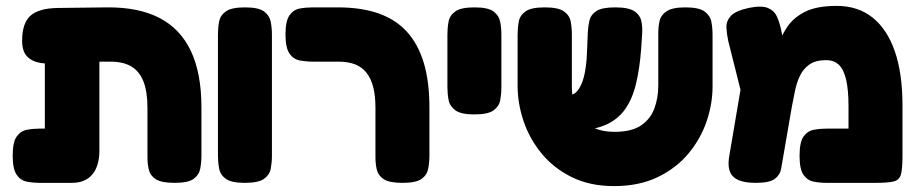

<svg xmlns="http://www.w3.org/2000/svg" viewBox="-20 -611 3109 651"><path d="M116 9Q93 9 71.5 5Q50 1 36.5 -18.5Q23 -38 23 -83Q23 -129 36.5 -148Q50 -167 71.5 -171Q93 -175 115 -175H132V-466L256 -406Q219 -400 183 -396.5Q147 -393 118 -397.5Q89 -402 72 -419.5Q55 -437 55 -473Q55 -532 83 -557.5Q111 -583 176 -584L342 -586Q450 -587 521 -550Q592 -513 627.5 -437.5Q663 -362 663 -247V-84Q663 -61 659 -39.5Q655 -18 636.5 -4.5Q618 9 572 9Q527 9 508 -3.5Q489 -16 484.5 -36Q480 -56 480 -77V-245Q480 -300 466.5 -334.5Q453 -369 425.5 -385.5Q398 -402 354 -402H317V-101Q317 -48 293 -19.5Q269 9 224 9Z M810 9Q765 9 746 -4.5Q727 -18 723 -39.5Q719 -61 719 -83V-495Q719 -517 723 -538Q727 -559 746 -572.5Q765 -586 811 -586Q857 -586 875.5 -572Q894 -558 898 -537Q902 -516 902 -494V-82Q902 -60 898 -39Q894 -18 875 -4.5Q856 9 810 9Z M1345 9Q1300 9 1281 -3.5Q1262 -16 1257.5 -36Q1253 -56 1253 -77V-245Q1253 -286 1245.5 -315.5Q1238 -345 1222.5 -364.5Q1207 -384 1183.5 -393Q1160 -402 1127 -402H1041Q1018 -402 996.5 -406Q975 -410 961.5 -429.5Q948 -449 948 -494Q948 -540 961.5 -559Q975 -578 996 -582Q1017 -586 1040 -586H1125Q1205 -586 1263.5 -565.5Q1322 -545 1360 -503Q1398 -461 1417 -397.5Q1436 -334 1436 -247V-84Q1436 -61 1432 -39.5Q1428 -18 1409.5 -4.5Q1391 9 1345 9Z M1588 -223Q1543 -223 1524 -237Q1505 -251 1501 -272Q1497 -293 1497 -315V-495Q1497 -517 1501 -538Q1505 -559 1524 -572.5Q1543 -586 1589 -586Q1635 -586 1653.5 -572Q1672 -558 1676 -537Q1680 -516 1680 -494V-314Q1680 -292 1676 -271Q1672 -250 1653 -236.5Q1634 -223 1588 -223Z M2062 20Q1980 20 1918.5 -10.5Q1857 -41 1816 -91Q1775 -141 1755 -201Q1735 -261 1735 -320V-494Q1735 -517 1739 -538Q1743 -559 1762 -572.5Q1781 -586 1827 -586Q1873 -586 1892 -572.5Q1911 -559 1915 -538Q1919 -517 1919 -493V-320Q1919 -269 1935.5 -234.5Q1952 -200 1984.5 -182Q2017 -164 2064 -164Q2122 -164 2154 -186Q2186 -208 2199 -244Q2212 -280 2212 -321V-499Q2212 -521 2216.5 -540.5Q2221 -560 2240.5 -573Q2260 -586 2304 -586Q2350 -586 2369 -572Q2388 -558 2392 -537Q2396 -516 2396 -493V-318Q2396 -258 2375.5 -198.5Q2355 -139 2313.5 -89.5Q2272 -40 2209 -10Q2146 20 2062 20ZM1859 -169V-288H1907Q1922 -288 1933 -298Q1944 -308 1952.5 -328.5Q1961 -349 1965.5 -379.5Q1970 -410 1971 -450L1973 -500Q1974 -522 1978.5 -541.5Q1983 -561 2002 -573.5Q2021 -586 2066 -586Q2112 -586 2131.5 -572.5Q2151 -559 2155 -537.5Q2159 -516 2157 -492L2154 -446Q2149 -379 2136.5 -327Q2124 -275 2099 -240Q2074 -205 2032 -187Q1990 -169 1927 -169Z M3040 -253V-83Q3040 -40 3035 -20.5Q3030 -1 3011 4Q2992 9 2949 9H2783Q2761 9 2739.5 5Q2718 1 2704.5 -18Q2691 -37 2691 -83Q2691 -129 2704.5 -148Q2718 -167 2739.5 -171Q2761 -175 2784 -175H2857V-250Q2857 -306 2849 -340.5Q2841 -375 2824.5 -391Q2808 -407 2781 -407Q2745 -407 2724 -392Q2703 -377 2692 -353.5Q2681 -330 2675.5 -302.5Q2670 -275 2665 -250L2636 -82Q2632 -60 2628.5 -39Q2625 -18 2607 -4.5Q2589 9 2543 9Q2486 9 2465 -13Q2444 -35 2453 -84L2499 -355L2563 -278Q2581 -318 2592 -361.5Q2603 -405 2615 -446Q2627 -487 2649 -519.5Q2671 -552 2710.5 -571.5Q2750 -591 2817 -591Q2889 -591 2938.5 -551.5Q2988 -512 3014 -437Q3040 -362 3040 -253ZM2524 -174 2449 -473Q2444 -496 2443 -517.5Q2442 -539 2457.5 -556.5Q2473 -574 2518 -584Q2562 -593 2583.5 -584Q2605 -575 2613.5 -556.5Q2622 -538 2627 -517L2670 -313Z"/></svg>

Font: Fredoka Light
Style: Regular
Weight: 300
Designer: Ben Nathan
Foundry: Milena B. Brandão, Ben Nathan
Version: Version 2.001